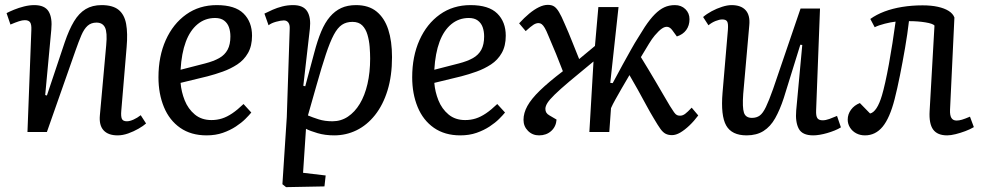

<svg xmlns="http://www.w3.org/2000/svg" viewBox="-20 -543 4039 790"><path d="M581 -35Q570 -25 550 -13.5Q530 -2 507.5 6Q485 14 464 14Q425 14 406 -7Q387 -28 391 -69L417 -357Q422 -410 412 -430Q402 -450 377 -450Q355 -450 340.5 -437Q326 -424 315 -398.5Q304 -373 290 -333L173 0H93L109 -420Q110 -442 104 -451Q98 -460 82 -460Q72 -460 58 -455.5Q44 -451 23 -442L7 -489Q18 -495 37.5 -503Q57 -511 79 -516.5Q101 -522 121 -522Q164 -522 180 -496Q196 -470 191 -420L166 -152L173 -150L246 -368Q264 -421 284.5 -455Q305 -489 332.5 -505.5Q360 -522 398 -522Q444 -522 468 -502.5Q492 -483 499 -444.5Q506 -406 501 -349L479 -87Q477 -64 481.5 -54Q486 -44 502 -44Q514 -44 529.5 -51Q545 -58 559 -69Z M872 -522Q947 -522 982 -487.5Q1017 -453 1017 -396Q1017 -354 1000.5 -325Q984 -296 956.5 -278Q929 -260 897 -248.5Q865 -237 834 -229L723 -202Q726 -165 740 -130Q754 -95 781.5 -72Q809 -49 850 -49Q873 -49 893.5 -55.5Q914 -62 935.5 -76.5Q957 -91 982 -115L1014 -80Q1005 -69 989.5 -53.5Q974 -38 950.5 -22.5Q927 -7 897 3.5Q867 14 830 14Q766 14 721.5 -17Q677 -48 654.5 -102.5Q632 -157 632 -225Q632 -311 662 -378Q692 -445 746 -483.5Q800 -522 872 -522ZM928 -393Q928 -414 922 -431Q916 -448 902 -458.5Q888 -469 865 -469Q824 -469 793 -443.5Q762 -418 744.5 -371Q727 -324 723 -256L824 -282Q859 -291 882 -304Q905 -317 916.5 -338.5Q928 -360 928 -393Z M1172 -424Q1173 -441 1166.5 -450Q1160 -459 1148 -459Q1136 -459 1116 -453.5Q1096 -448 1085 -439L1068 -487Q1084 -495 1102 -503Q1120 -511 1141.5 -516.5Q1163 -522 1186 -522Q1228 -522 1244 -496.5Q1260 -471 1255 -425L1228 -190L1236 -188L1273 -326Q1286 -376 1301.5 -413Q1317 -450 1337.5 -474Q1358 -498 1384 -510Q1410 -522 1445 -522Q1497 -522 1529.5 -495.5Q1562 -469 1577.5 -421.5Q1593 -374 1593 -308Q1593 -231 1574.5 -171Q1556 -111 1523 -69.5Q1490 -28 1447 -7Q1404 14 1355 14Q1318 14 1287 5Q1256 -4 1239 -13L1227 168L1320 179L1315 224L1157 227L1142 215L1160 -61ZM1430 -453Q1405 -453 1387 -441Q1369 -429 1353.5 -400Q1338 -371 1321 -320Q1304 -269 1282 -191L1247 -68Q1266 -60 1291 -52Q1316 -44 1348 -44Q1383 -44 1411.5 -63Q1440 -82 1460.5 -116Q1481 -150 1492 -197.5Q1503 -245 1503 -302Q1503 -324 1501 -350Q1499 -376 1492 -400Q1485 -424 1470.5 -438.5Q1456 -453 1430 -453Z M1916 -522Q1991 -522 2026 -487.5Q2061 -453 2061 -396Q2061 -354 2044.5 -325Q2028 -296 2000.5 -278Q1973 -260 1941 -248.5Q1909 -237 1878 -229L1767 -202Q1770 -165 1784 -130Q1798 -95 1825.5 -72Q1853 -49 1894 -49Q1917 -49 1937.5 -55.5Q1958 -62 1979.5 -76.5Q2001 -91 2026 -115L2058 -80Q2049 -69 2033.5 -53.5Q2018 -38 1994.5 -22.5Q1971 -7 1941 3.5Q1911 14 1874 14Q1810 14 1765.5 -17Q1721 -48 1698.5 -102.5Q1676 -157 1676 -225Q1676 -311 1706 -378Q1736 -445 1790 -483.5Q1844 -522 1916 -522ZM1972 -393Q1972 -414 1966 -431Q1960 -448 1946 -458.5Q1932 -469 1909 -469Q1868 -469 1837 -443.5Q1806 -418 1788.5 -371Q1771 -324 1767 -256L1868 -282Q1903 -291 1926 -304Q1949 -317 1960.5 -338.5Q1972 -360 1972 -393Z M2491 -202 2501 -201Q2523 -243 2542 -277Q2561 -311 2576.5 -339Q2592 -367 2606.5 -389.5Q2621 -412 2633 -432Q2655 -465 2674.5 -484.5Q2694 -504 2713.5 -513Q2733 -522 2757 -522Q2783 -522 2800 -505.5Q2817 -489 2817 -464Q2817 -438 2803.5 -419.5Q2790 -401 2765 -393L2746 -419Q2737 -431 2726.5 -432.5Q2716 -434 2703.5 -425.5Q2691 -417 2674 -397Q2663 -384 2650.5 -363.5Q2638 -343 2617 -308Q2631 -286 2647.5 -258Q2664 -230 2680.5 -202.5Q2697 -175 2710 -152Q2726 -124 2736.5 -107Q2747 -90 2753.5 -81Q2760 -72 2765.5 -69.5Q2771 -67 2778 -67Q2789 -67 2799 -74.5Q2809 -82 2826 -100L2853 -68Q2836 -45 2816.5 -26.5Q2797 -8 2779 2.5Q2761 13 2745 13Q2730 13 2719 7.5Q2708 2 2697.5 -12.5Q2687 -27 2670 -56Q2656 -79 2639 -110.5Q2622 -142 2604 -174.5Q2586 -207 2570 -234Q2552 -204 2537.5 -178.5Q2523 -153 2512 -133.5Q2501 -114 2494 -98L2487 0H2405L2422 -290Q2362 -241 2323 -208Q2284 -175 2262.5 -154Q2241 -133 2232.5 -119.5Q2224 -106 2224 -95Q2224 -86 2228 -79.5Q2232 -73 2241 -68L2270 -51Q2268 -22 2248 -4Q2228 14 2198 14Q2171 14 2152.5 -4.5Q2134 -23 2134 -50Q2134 -78 2150 -107Q2166 -136 2201.5 -170.5Q2237 -205 2296 -250Q2283 -284 2268 -321Q2253 -358 2236 -397Q2228 -417 2221.5 -428Q2215 -439 2209 -443.5Q2203 -448 2196 -448Q2186 -448 2175.5 -441.5Q2165 -435 2143 -415L2116 -447Q2137 -470 2157.5 -487Q2178 -504 2197.5 -513.5Q2217 -523 2234 -523Q2250 -523 2260 -516.5Q2270 -510 2280 -493.5Q2290 -477 2303 -446Q2320 -408 2333.5 -373.5Q2347 -339 2363 -300L2428 -354L2442 -514H2525Z M2873 -473Q2888 -486 2908.5 -497Q2929 -508 2951 -515Q2973 -522 2990 -522Q3029 -522 3048 -501Q3067 -480 3063 -439L3038 -156Q3034 -101 3041 -79.5Q3048 -58 3074 -58Q3093 -58 3106 -67.5Q3119 -77 3131.5 -103Q3144 -129 3161 -177L3274 -508H3354L3338 -89Q3337 -66 3343 -57Q3349 -48 3365 -48Q3377 -48 3392.5 -53.5Q3408 -59 3424 -66L3440 -19Q3429 -12 3414 -6Q3399 0 3383.5 4.5Q3368 9 3353 11.5Q3338 14 3326 14Q3281 14 3266.5 -13.5Q3252 -41 3256 -88L3281 -358L3273 -359L3205 -140Q3189 -91 3169.5 -56.5Q3150 -22 3121.5 -4Q3093 14 3052 14Q2991 14 2968 -26.5Q2945 -67 2953 -162L2975 -420Q2977 -446 2972 -454.5Q2967 -463 2952 -463Q2940 -463 2924 -456.5Q2908 -450 2895 -439Z M3561 -465Q3586 -483 3619 -495.5Q3652 -508 3692 -514.5Q3732 -521 3776 -521Q3812 -521 3839 -515Q3866 -509 3883.5 -498Q3901 -487 3907 -471L3889 -91Q3888 -69 3894.5 -58Q3901 -47 3916 -47Q3926 -47 3938 -50.5Q3950 -54 3971 -63L3987 -20Q3972 -11 3952 -3.5Q3932 4 3912 9Q3892 14 3877 14Q3837 14 3819.5 -10Q3802 -34 3805 -86L3825 -438Q3818 -446 3787.5 -451Q3757 -456 3720 -456Q3714 -404 3704 -346Q3694 -288 3683 -233Q3672 -178 3661 -135Q3641 -57 3611.5 -21.5Q3582 14 3539 14Q3519 14 3503 5.5Q3487 -3 3477.5 -18Q3468 -33 3468 -51Q3468 -73 3481.5 -91.5Q3495 -110 3518 -119L3560 -76Q3574 -79 3586.5 -98Q3599 -117 3609 -151Q3615 -171 3622.5 -204.5Q3630 -238 3637.5 -279Q3645 -320 3652 -365Q3659 -410 3665 -454Q3646 -452 3620.5 -445.5Q3595 -439 3579 -431Z"/></svg>

Font: Literata 18pt
Style: Italic
Weight: 400
Italic angle: -2°
Designer: Latin by Veronika Burian and Jose Scaglione. Greek by Irene Vlachou. Cyrillic by Vera Evstafieva
Foundry: TypeTogether
Version: Version 3.103;gftools[0.9.29]